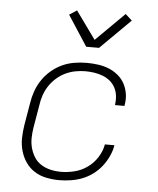

<svg xmlns="http://www.w3.org/2000/svg" viewBox="-54 -808 708 863"><g transform="rotate(5 300.0 -377.0)"><path d="M245 8Q215 8 186 2Q157 -4 133.5 -19Q110 -34 94 -57Q78 -80 70 -108Q62 -136 62.5 -165.5Q63 -195 68 -226L85 -326Q89 -353 98.5 -380Q108 -407 124.5 -431.5Q141 -456 164 -475.5Q187 -495 213.5 -507Q240 -519 268 -523.5Q296 -528 323 -528Q349 -528 374.5 -524.5Q400 -521 422.5 -512Q445 -503 464 -487.5Q483 -472 494.5 -451Q506 -430 510 -405Q514 -380 509 -354V-350H466V-353Q469 -373 466.5 -393Q464 -413 455 -429.5Q446 -446 431.5 -458Q417 -470 398.5 -477Q380 -484 360.5 -487Q341 -490 320 -490Q298 -490 274.5 -485.5Q251 -481 229.5 -470.5Q208 -460 189.5 -443.5Q171 -427 158 -407Q145 -387 137.5 -364.5Q130 -342 127 -319L110 -219Q106 -195 105.5 -171Q105 -147 111 -125Q117 -103 129 -84Q141 -65 160 -53Q179 -41 202 -35.5Q225 -30 249 -30Q279 -30 310 -37.5Q341 -45 368 -64Q395 -83 413 -111.5Q431 -140 436 -170H479Q475 -145 463.5 -120Q452 -95 435 -73.5Q418 -52 395.5 -35.5Q373 -19 348 -9.5Q323 0 296.5 4Q270 8 245 8ZM314 -600 225 -737 259 -759 349 -634 478 -762 508 -735 372 -600Z"/></g></svg>

Font: Iosevka Aile XLt Obl
Style: Regular
Weight: 200
Italic angle: -9°
Designer: Belleve Invis
Foundry: Belleve Invis
Version: Version 31.1.0; ttfautohint (v1.8.4)